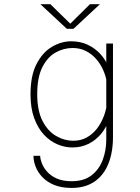

<svg xmlns="http://www.w3.org/2000/svg" viewBox="-20 -714 690 944"><path d="M332.5 210Q282 210 246.2 195.2Q210.5 180.5 188 156.5Q165.5 132.5 155 105Q144.5 77.5 144.5 52H177.5Q177.5 66 185 86.8Q192.5 107.5 210 128.2Q227.5 149 257.5 163Q287.5 177 332.5 177Q392.5 177 430 148Q467.5 119 485 72.2Q502.5 25.5 502.5 -28V-388V-500H535.5V-40Q535.5 5 527.2 43.5Q519 82 502.8 112.8Q486.5 143.5 462.2 165.2Q438 187 405.5 198.5Q373 210 332.5 210ZM335 11Q299 11 262.8 -4.2Q226.5 -19.5 196.5 -51.2Q166.5 -83 148.2 -132.8Q130 -182.5 130 -251Q130 -342.5 160 -400Q190 -457.5 236 -484.2Q282 -511 330 -511Q375 -511 411.5 -493.8Q448 -476.5 474 -447.8Q500 -419 514 -383.8Q528 -348.5 528 -312L506 -307Q501 -338 487.8 -368.5Q474.5 -399 453 -423.8Q431.5 -448.5 402.5 -463.2Q373.5 -478 337 -478Q292.5 -478 252.8 -455.5Q213 -433 188 -383.2Q163 -333.5 163 -251Q163 -170 189 -119.5Q215 -69 255.8 -45.5Q296.5 -22 341 -22Q377.5 -22 406.2 -38Q435 -54 455.8 -80.5Q476.5 -107 489.2 -139.5Q502 -172 506 -205L528 -199Q528 -161 515 -123.5Q502 -86 477 -55.8Q452 -25.5 416.2 -7.2Q380.5 11 335 11ZM178.5 -693.5H227.5L325.5 -597.5L422.5 -693.5H471.5L341.5 -572.5H308.5Z"/></svg>

Font: Trispace Thin
Style: Regular
Weight: 100
Designer: Tyler Finck
Foundry: Etcetera Type Company
Version: Version 1.210